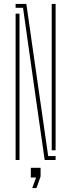

<svg xmlns="http://www.w3.org/2000/svg" viewBox="-20 -820 365 984"><path d="M209 0 166 -300 98 -780H60V-800H115L151 -548L227 -20H265V0ZM60 0V-750H80V-297V0ZM245 -50V-552V-800H265V-50ZM145 144 165 90H138V40H188V84L167 144Z"/></svg>

Font: Big Shoulders Stencil Display SC Thin
Style: Regular
Weight: 100
Designer: Patric King
Foundry: XO Type Co
Version: Version 2.001